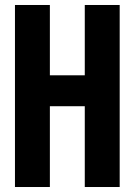

<svg xmlns="http://www.w3.org/2000/svg" viewBox="-20 -750 540 770"><path d="M40 0V-730H180V-448H320V-730H460V0H320V-324H180V0Z"/></svg>

Font: M PLUS 1 Code
Style: Bold
Weight: 700
Designer: Coji Morishita
Foundry: UNDERFOREST DESIGN
Version: Version 1.002